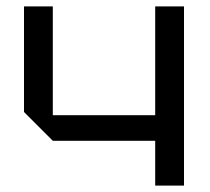

<svg xmlns="http://www.w3.org/2000/svg" viewBox="-20 -580 655 600"><path d="M555 -560V0H465V-140H145L55 -230V-560H145V-220H465V-560Z"/></svg>

Font: Tektur
Style: Regular
Weight: 400
Designer: Adam Jagosz
Foundry: Adam Jagosz
Version: Version 1.005;gftools[0.9.30]